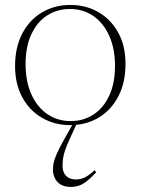

<svg xmlns="http://www.w3.org/2000/svg" viewBox="-20 -484 555 758"><path d="M259 -6Q309 -6 348.5 -31.5Q388 -57 411 -105.8Q434 -154.5 434 -224Q434 -291.5 411.5 -342Q389 -392.5 349 -420.5Q309 -448.5 256 -448.5Q206 -448.5 166.5 -423.2Q127 -398 104 -349.2Q81 -300.5 81 -230.5Q81 -163 103.5 -112.5Q126 -62 166.2 -34Q206.5 -6 259 -6ZM257 10Q196.5 10 147 -18.2Q97.5 -46.5 68.5 -99Q39.5 -151.5 39.5 -223Q39.5 -297.5 68 -351.8Q96.5 -406 146 -435.2Q195.5 -464.5 258 -464.5Q319 -464.5 368.2 -436.2Q417.5 -408 446.5 -355.8Q475.5 -303.5 475.5 -232Q475.5 -157.5 447 -103.2Q418.5 -49 369.2 -19.5Q320 10 257 10ZM257.5 59.5Q243.5 89.5 237 109Q230.5 128.5 228.8 142.8Q227 157 227 171.5Q227 196 240.8 210.2Q254.5 224.5 279.5 224.5Q298.5 224.5 316 215.8Q333.5 207 353 188L360 196Q328.5 229.5 307.5 241.8Q286.5 254 260 254Q225.5 254 207.2 234.5Q189 215 189 184Q189 172 192 158Q195 144 204 123.5Q213 103 231 70.5L270.5 0H285Z"/></svg>

Font: Newsreader 36pt ExtraLight
Style: Regular
Weight: 250
Designer: Hugues Gentile
Foundry: Production Type
Version: Version 1.003